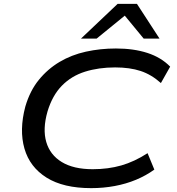

<svg xmlns="http://www.w3.org/2000/svg" viewBox="-20 -965 914 994"><path d="M452 9Q308 9 221 -45.5Q134 -100 106.5 -196Q79 -292 111 -413Q135 -495 181 -551.5Q227 -608 288.5 -644.5Q350 -681 424.5 -697.5Q499 -714 580 -714Q672 -714 743 -691Q814 -668 861 -620L813 -535Q764 -579 708 -597.5Q652 -616 576 -616Q491 -616 420.5 -594Q350 -572 300.5 -521.5Q251 -471 226 -388Q200 -297 219.5 -230Q239 -163 300 -126Q361 -89 460 -89Q540 -89 608 -108.5Q676 -128 744 -172L779 -87Q736 -56 684.5 -34.5Q633 -13 574 -2Q515 9 452 9ZM399 -765 589 -945H689L806 -765H724L626 -884L480 -765Z"/></svg>

Font: Nunito Sans 7pt Expanded Medium
Style: Italic
Weight: 500
Width: 7
Italic angle: -9°
Designer: Vernon Adams
Foundry: Vernon Adams
Version: Version 3.101;gftools[0.9.27]